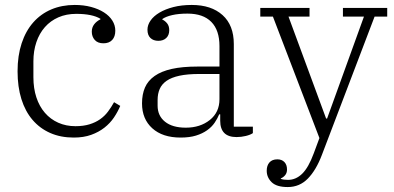

<svg xmlns="http://www.w3.org/2000/svg" viewBox="-20 -544 1591 776"><path d="M278 12Q225 12 183 -6.5Q141 -25 111.5 -59.5Q82 -94 66.5 -143.5Q51 -193 51 -256Q51 -319 67.5 -369Q84 -419 114.5 -453.5Q145 -488 187.5 -506Q230 -524 282 -524Q318 -524 348 -516Q378 -508 400 -494Q422 -480 434 -461Q446 -442 446 -420Q446 -396 433.5 -382.5Q421 -369 398 -369Q375 -369 363 -382.5Q351 -396 351 -416Q351 -433 360.5 -445.5Q370 -458 386 -466V-468Q353 -488 288 -488Q248 -488 216 -474Q184 -460 161.5 -434.5Q139 -409 127 -373.5Q115 -338 115 -296V-232Q115 -187 127 -150.5Q139 -114 161.5 -88Q184 -62 215.5 -48Q247 -34 285 -34Q317 -34 341.5 -41.5Q366 -49 384.5 -62Q403 -75 416.5 -93Q430 -111 441 -131L466 -116Q456 -92 440.5 -69Q425 -46 402 -28Q379 -10 348.5 1Q318 12 278 12Z M710 12Q637 12 595.5 -25.5Q554 -63 554 -126Q554 -163 566 -190.5Q578 -218 605 -237Q632 -256 674.5 -265.5Q717 -275 778 -275H867V-358Q867 -422 834 -455.5Q801 -489 738 -489Q702 -489 676 -483Q650 -477 636 -467V-465Q647 -460 655.5 -449.5Q664 -439 664 -422Q664 -402 652 -390.5Q640 -379 620 -379Q600 -379 588 -390.5Q576 -402 576 -424Q576 -443 588.5 -461Q601 -479 624.5 -493Q648 -507 681 -515.5Q714 -524 755 -524Q834 -524 879.5 -483Q925 -442 925 -366V-32H1002V-6Q992 1 973.5 5.5Q955 10 936 10Q870 10 870 -56V-82H866Q859 -65 847.5 -48Q836 -31 817 -17.5Q798 -4 772 4Q746 12 710 12ZM731 -28Q789 -28 828 -59Q867 -90 867 -143V-245H786Q738 -245 705.5 -238Q673 -231 653.5 -217.5Q634 -204 625.5 -184.5Q617 -165 617 -140V-117Q617 -76 647 -52Q677 -28 731 -28Z M1143 212Q1098 212 1078 192.5Q1058 173 1058 146Q1058 125 1069 112.5Q1080 100 1101 100Q1119 100 1129.5 111Q1140 122 1140 141Q1140 155 1132.5 164Q1125 173 1115 177V179Q1126 183 1144 183Q1176 183 1201.5 158Q1227 133 1248 76L1271 14L1083 -477H1032V-512H1231V-477H1146L1298 -65H1302L1451 -477H1366V-512H1545V-477H1494L1281 82Q1258 143 1224.5 177.5Q1191 212 1143 212Z"/></svg>

Font: IBM Plex Serif Light
Style: Regular
Weight: 300
Designer: Mike Abbink, Paul van der Laan, Pieter van Rosmalen
Foundry: Bold Monday
Version: Version 3.001